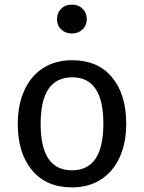

<svg xmlns="http://www.w3.org/2000/svg" viewBox="-20 -800 624 832"><path d="M527 -264Q527 -182 499 -119.5Q471 -57 418 -22.5Q365 12 292 12Q181 12 119 -62Q57 -136 57 -263Q57 -345 85 -407.5Q113 -470 166 -504.5Q219 -539 293 -539Q404 -539 465.5 -465Q527 -391 527 -264ZM156 -263Q156 -62 292 -62Q428 -62 428 -264Q428 -465 293 -465Q156 -465 156 -263ZM356 -717Q356 -690 338 -672.5Q320 -655 291 -655Q263 -655 245 -672.5Q227 -690 227 -717Q227 -744 245 -762Q263 -780 291 -780Q320 -780 338 -762Q356 -744 356 -717Z"/></svg>

Font: Fira Sans
Style: Regular
Weight: 400
Designer: bBox Type GmbH & Carrois Corporate GbR & Edenspiekermann AG
Foundry: bBox Type GmbH & Carrois Corporate GbR & Edenspiekermann AG
Version: Version 4.301